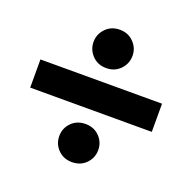

<svg xmlns="http://www.w3.org/2000/svg" viewBox="-116 -761 871 871"><g transform="rotate(20 320.0 -325.5)"><path d="M225 -553Q225 -590 251.5 -617.5Q278 -645 319 -645Q360 -645 386.5 -617.5Q413 -590 413 -553Q413 -515 386.5 -487.5Q360 -460 319 -460Q278 -460 251.5 -487.5Q225 -515 225 -553ZM26 -259V-395H613V-259ZM225 -98Q225 -136 251.5 -163Q278 -190 319 -190Q360 -190 386.5 -163Q413 -136 413 -98Q413 -60 386.5 -33Q360 -6 319 -6Q278 -6 251.5 -33Q225 -60 225 -98Z"/></g></svg>

Font: Jost*
Style: Bold
Weight: 700
Version: Version 3.7